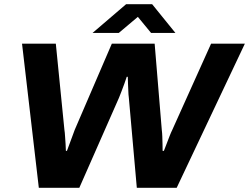

<svg xmlns="http://www.w3.org/2000/svg" viewBox="-20 -895 1187 915"><path d="M165 0 85 -687H246L287 -276Q289 -264 290 -246Q291 -228 292.5 -209.5Q294 -191 294 -176H299Q305 -192 312 -211Q319 -230 325.5 -247.5Q332 -265 336 -276L513 -687H717L751 -276Q753 -261 753.5 -243.5Q754 -226 754.5 -208.5Q755 -191 755 -176H761Q767 -191 774 -209.5Q781 -228 788 -246Q795 -264 801 -276L986 -687H1147L822 0H632L594 -429Q592 -444 591.5 -461.5Q591 -479 590 -496.5Q589 -514 589 -529H584Q579 -514 572.5 -495.5Q566 -477 559 -459.5Q552 -442 547 -429L358 0ZM421 -738 581 -875H705L816 -738H700L612 -845H673L546 -738Z"/></svg>

Font: Archivo SemiExpanded
Style: Bold Italic
Weight: 700
Width: 6
Italic angle: -10°
Designer: Hector Gatti
Foundry: Omnibus-Type
Version: Version 2.001